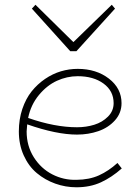

<svg xmlns="http://www.w3.org/2000/svg" viewBox="-20 -772 588 806"><path d="M300.8 -557.1H274.9L113.8 -735.8L128.9 -752L288.1 -595.2L449.2 -752L462.9 -735.8ZM473.1 -87.9 491.2 -64.9Q448.7 -27.3 403.6 -6.6Q358.4 14.2 300.8 14.2Q254.9 14.2 211.9 -1.2Q168.9 -16.6 134.5 -45.4Q100.1 -74.2 79.6 -119.6Q59.1 -165 59.1 -220.2Q59.1 -271 73.7 -314.5Q88.4 -357.9 112.8 -388.4Q137.2 -418.9 169.2 -440.7Q201.2 -462.4 235.8 -472.7Q270.5 -482.9 306.2 -482.9Q384.3 -482.9 437.3 -441.9Q490.2 -400.9 490.2 -338.9Q490.2 -297.4 462.4 -266.6Q434.6 -235.8 392.8 -221.4Q351.1 -207 303.2 -207Q217.3 -207 94.2 -250Q91.8 -228 91.8 -220.2Q91.8 -159.7 121.8 -112.1Q151.9 -64.5 199.5 -40Q247.1 -15.6 300.8 -17.1Q355 -17.6 395.5 -35.9Q436 -54.2 473.1 -87.9ZM306.2 -452.1Q261.2 -452.1 219 -432.9Q176.8 -413.6 143.1 -372.8Q109.4 -332 98.1 -276.9Q210 -237.8 303.2 -237.8Q341.8 -237.8 375.7 -248.3Q409.7 -258.8 433.3 -282.5Q457 -306.2 457 -338.9Q457 -390.1 414.8 -421.1Q372.6 -452.1 306.2 -452.1Z"/></svg>

Font: BioRhyme ExtraLight
Style: Regular
Weight: 275
Designer: Aoife Mooney
Foundry: Aoife Mooney Type
Version: Version 1.500;PS 001.500;hotconv 1.0.88;makeotf.lib2.5.64775